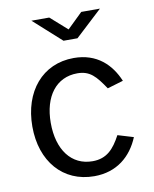

<svg xmlns="http://www.w3.org/2000/svg" viewBox="-84 -806 705 880"><g transform="rotate(-10 268.0 -366.0)"><path d="M284 -540C138 -540 43 -426 43 -263C43 -101 138 10 284 10C389 10 458 -50 493 -135L420 -157C388 -97 354 -59 288 -59C190 -59 129 -139 129 -265C129 -389 190 -468 288 -468C347 -468 373 -437 414 -376L488 -398C455 -477 392 -540 284 -540ZM284 -673 206 -742H123L252 -626H317L442 -742H355Z"/></g></svg>

Font: Cheyenne Sans
Style: Regular
Weight: 400
Designer: The Public Sans project authors (U.S. Web Design System), Libre Franklin designed by Pablo Impallari and Rodrigo Fuenzal
Foundry: The Cheyenne Sans Project Authors
Version: Version 2.007